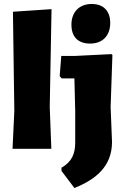

<svg xmlns="http://www.w3.org/2000/svg" viewBox="-20 -748 628 965"><path d="M230 -210 239 -702 45 -689 52 -190 43 0H238ZM545 -472 540 -476 359 -467H288L280 -365L290 -354H354L358 -190V-31C358 26 340 66 289 95V111L354 197C461 154 543 89 543 -35L536 -210ZM441 -728C378 -728 339 -687 339 -624C339 -563 372 -529 433 -529C497 -529 534 -570 534 -633C534 -692 501 -728 441 -728Z"/></svg>

Font: Luna Sans Black
Style: Regular
Weight: 900
Designer: Juan Pablo del Peral
Foundry: Huerta Tipografica
Version: Version 2.001; ttfautohint (v1.5)